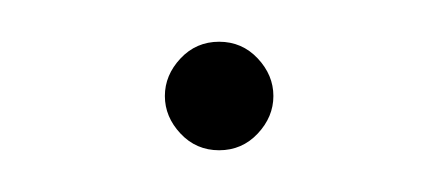

<svg xmlns="http://www.w3.org/2000/svg" viewBox="-20 -312 210 92"><path d="M66.5 -284Q74 -292 85 -292Q96 -292 103.5 -284Q111 -276 111 -266Q111 -256 103.5 -248Q96 -240 85 -240Q74 -240 66.5 -248Q59 -256 59 -266Q59 -276 66.5 -284Z"/></svg>

Font: Montserrat arm Thin
Style: Regular
Weight: 250
Designer: Julieta Ulanovsky
Foundry: Julieta Ulanovsky
Version: Version 6.000;PS 006.000;hotconv 1.0.88;makeotf.lib2.5.64775